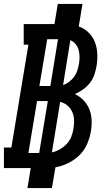

<svg xmlns="http://www.w3.org/2000/svg" viewBox="-35 -858 555 980"><path d="M105 102 122 0H-15V-105H23L110 -630H86V-735H243L260 -838H386L367 -723Q395 -713 416.5 -692.5Q438 -672 449 -644Q460 -616 461.5 -584.5Q463 -553 458 -522Q454 -499 446.5 -476.5Q439 -454 424 -435Q409 -416 389 -401.5Q369 -387 347 -378Q372 -366 391 -346.5Q410 -327 420.5 -301.5Q431 -276 432.5 -247Q434 -218 429 -189Q424 -156 410 -123.5Q396 -91 370.5 -66Q345 -41 313 -25.5Q281 -10 248 -4L230 102ZM166 -419H222L261 -658H206ZM287 -424Q303 -429 318 -440.5Q333 -452 343.5 -466.5Q354 -481 359.5 -498Q365 -515 368 -532Q371 -549 371 -567.5Q371 -586 366.5 -602.5Q362 -619 351 -632.5Q340 -646 324 -653ZM110 -77H165L209 -342H154ZM230 -80Q251 -85 270.5 -96Q290 -107 305.5 -123.5Q321 -140 329 -160.5Q337 -181 340 -202Q344 -224 343 -246Q342 -268 333.5 -287Q325 -306 309 -319.5Q293 -333 272 -338Z"/></svg>

Font: Iosevka Slab Extrabold Oblique
Style: Regular
Weight: 800
Italic angle: -9°
Monospace: yes
Designer: Belleve Invis
Foundry: Belleve Invis
Version: Version 11.1.1; ttfautohint (v1.8.3)